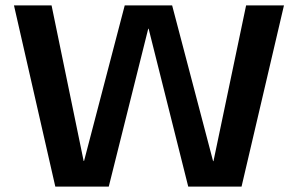

<svg xmlns="http://www.w3.org/2000/svg" viewBox="-20 -695 1121 715"><path d="M186 0H385L532 -588H533.5L681 0H879.5L1037.5 -675H896.5L775 -95H773.5L621 -675H444.5L293 -95.5H291.5L172 -675H32Z"/></svg>

Font: Anybody SemiExpanded Medium
Style: Regular
Weight: 500
Width: 6
Version: Version 1.113;gftools[0.9.25]